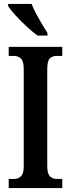

<svg xmlns="http://www.w3.org/2000/svg" viewBox="-20 -951 358 971"><path d="M24 0V-46H52Q71 -46 85.5 -59Q100 -72 100 -110V-602Q100 -642 85.5 -655Q71 -668 52 -668H24V-714H295V-668H266Q244 -668 231.5 -655Q219 -642 219 -601V-111Q219 -73 232.5 -59.5Q246 -46 266 -46H295V0ZM170 -771Q145 -789 114 -817.5Q83 -846 57 -875Q31 -904 21 -921V-931H140Q148 -909 162.5 -882Q177 -855 192.5 -829Q208 -803 220 -784V-771Z"/></svg>

Font: Noto Serif Khmer ExtraCondensed SemiBold
Style: Regular
Weight: 600
Width: 2
Designer: Danh Hong and the Monotype Design Team
Foundry: Monotype Imaging Inc.
Version: Version 2.004; ttfautohint (v1.8.4.7-5d5b)